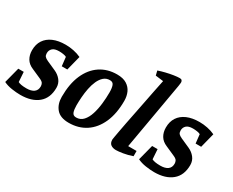

<svg xmlns="http://www.w3.org/2000/svg" viewBox="-109 -1126 1851 1523"><g transform="rotate(30 816.0 -364.0)"><path d="M149 10Q113 10 70 3.5Q27 -3 -5 -19L32 -162H82L88 -72Q99 -66 118 -62.5Q137 -59 166 -59Q209 -59 233 -76.5Q257 -94 257 -129Q257 -144 250 -157Q243 -170 212 -183L133 -218Q92 -235 72.5 -267.5Q53 -300 53 -344Q53 -398 78 -436Q103 -474 150 -494.5Q197 -515 264 -515Q300 -515 337 -507.5Q374 -500 406 -485L372 -351H321L312 -432Q302 -438 282.5 -441Q263 -444 244 -444Q203 -444 184.5 -426.5Q166 -409 166 -382Q166 -363 174.5 -352.5Q183 -342 205 -332L288 -295Q324 -279 347 -250Q370 -221 370 -182Q370 -88 311 -39Q252 10 149 10Z M592 10Q514 10 478 -32.5Q442 -75 442 -142Q442 -261 478.5 -344Q515 -427 581 -471Q647 -515 735 -515Q790 -515 823.5 -494Q857 -473 872.5 -438.5Q888 -404 888 -361Q888 -244 851 -161Q814 -78 747.5 -34Q681 10 592 10ZM622 -56Q661 -56 686.5 -84Q712 -112 726.5 -157.5Q741 -203 747 -256.5Q753 -310 753 -361Q753 -400 744.5 -423.5Q736 -447 708 -447Q675 -447 652 -426.5Q629 -406 614 -372.5Q599 -339 591 -298.5Q583 -258 580 -217Q577 -176 577 -142Q577 -103 585.5 -79.5Q594 -56 622 -56Z M1025 10Q996 10 977.5 -3.5Q959 -17 959 -49Q959 -53 963 -75Q967 -97 973.5 -133Q980 -169 989 -215.5Q998 -262 1009 -315.5Q1020 -369 1031 -426.5Q1042 -484 1053.5 -541Q1065 -598 1076 -651L1004 -660L994 -701Q1023 -711 1058 -719.5Q1093 -728 1125.5 -733Q1158 -738 1180 -738Q1193 -738 1199 -731Q1205 -724 1205 -713Q1205 -710 1204 -701.5Q1203 -693 1201 -679L1094 -66H1171V-18Q1128 -3 1087.5 3.5Q1047 10 1025 10Z M1375 10Q1339 10 1296 3.5Q1253 -3 1221 -19L1258 -162H1308L1314 -72Q1325 -66 1344 -62.5Q1363 -59 1392 -59Q1435 -59 1459 -76.5Q1483 -94 1483 -129Q1483 -144 1476 -157Q1469 -170 1438 -183L1359 -218Q1318 -235 1298.5 -267.5Q1279 -300 1279 -344Q1279 -398 1304 -436Q1329 -474 1376 -494.5Q1423 -515 1490 -515Q1526 -515 1563 -507.5Q1600 -500 1632 -485L1598 -351H1547L1538 -432Q1528 -438 1508.5 -441Q1489 -444 1470 -444Q1429 -444 1410.5 -426.5Q1392 -409 1392 -382Q1392 -363 1400.5 -352.5Q1409 -342 1431 -332L1514 -295Q1550 -279 1573 -250Q1596 -221 1596 -182Q1596 -88 1537 -39Q1478 10 1375 10Z"/></g></svg>

Font: Manuale
Style: Italic
Weight: 400
Italic angle: -11°
Designer: Eduardo Tunni / Pablo Cosgaya
Foundry: Eduardo Tunni / Pablo Cosgaya
Version: Version 1.002